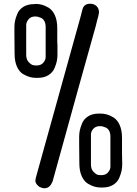

<svg xmlns="http://www.w3.org/2000/svg" viewBox="-20 -813 730 1026"><path d="M180 106Q218 -32 294.5 -306Q371 -580 409 -718Q411 -726 415 -741Q419 -756 421 -764Q429 -793 462 -793L474 -792Q509 -782 509 -746L505 -725Q502 -717 498 -700Q494 -683 492 -675Q459 -559 394.5 -326Q330 -93 298 23L260 160H259Q246 193 217 193Q210 193 202 190Q198 189 192.5 186.5Q187 184 178 174Q169 164 169 151Q169 147 171 139ZM175 -463Q199 -463 211.5 -478Q224 -493 224 -508V-523V-580V-635V-669Q224 -688 217 -700.5Q210 -713 199 -717.5Q188 -722 182 -723.5Q176 -725 170 -725H169Q145 -725 133 -710.5Q121 -696 120 -681V-666V-632V-520Q120 -495 133.5 -481Q147 -467 156.5 -465Q166 -463 174 -463ZM287 -528V-520Q287 -504 284 -488Q281 -472 271.5 -449Q262 -426 239 -411.5Q216 -397 182 -397H172Q156 -397 140.5 -401Q125 -405 104.5 -416.5Q84 -428 71 -456Q58 -484 58 -526L57 -635V-660V-668Q57 -684 60 -700Q63 -716 72.5 -739Q82 -762 105 -776.5Q128 -791 162 -791Q166 -792 172 -792Q187 -792 203 -788Q219 -784 239.5 -772Q260 -760 273 -732Q286 -704 286 -662V-580H287ZM521 123Q545 123 557.5 108Q570 93 570 78V63V6V-49V-83Q570 -102 563 -114.5Q556 -127 545 -131.5Q534 -136 528 -137.5Q522 -139 516 -139H515Q491 -139 478.5 -124.5Q466 -110 466 -95V-80V-46V66Q466 91 479.5 105Q493 119 502.5 121Q512 123 520 123ZM633 58V66Q633 82 630 98Q627 114 617.5 137Q608 160 585 174.5Q562 189 528 189H518Q503 189 487 185Q471 181 450.5 169Q430 157 417 129Q404 101 404 59L403 -49V-75V-82Q403 -98 406 -114Q409 -130 418.5 -153.5Q428 -177 451 -191.5Q474 -206 508 -206H518Q533 -206 549 -202Q565 -198 585.5 -186Q606 -174 619 -146Q632 -118 632 -76V6Z"/></svg>

Font: Soda Fountain
Style: Regular
Weight: 400
Version: Version 1.0